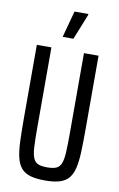

<svg xmlns="http://www.w3.org/2000/svg" viewBox="-98 -949 629 1011"><g transform="rotate(10 216.0 -443.5)"><path d="M216 8Q169 8 138.5 -1Q108 -10 90 -30.5Q72 -51 63.5 -86Q55 -121 53 -173Q51 -225 51 -298V-688H129V-261Q129 -197 131 -158Q133 -119 141.5 -98Q150 -77 167.5 -69.5Q185 -62 216 -62Q247 -62 264.5 -69.5Q282 -77 290.5 -98Q299 -119 301 -158Q303 -197 303 -261V-688H381V-298Q381 -225 379 -173Q377 -121 368.5 -86Q360 -51 342 -30.5Q324 -10 293.5 -1Q263 8 216 8ZM179 -753V-758L216 -895H290V-890L235 -753Z"/></g></svg>

Font: Saira ExtraCondensed Medium
Style: Regular
Weight: 500
Width: 2
Designer: Hector Gatti with collaboration of the Omnibus-Type team
Foundry: Omnibus-Type
Version: Version 1.101